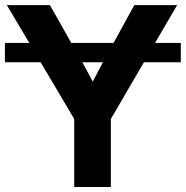

<svg xmlns="http://www.w3.org/2000/svg" viewBox="-23 -748 744 768"><path d="M700.2 -576.2V-499H552.7L420.4 -272V0H273.9V-272L139.6 -499H-3.4V-576.2H94.2L4.4 -727.5H176.8L262.2 -576.2H431.2L514.2 -727.5H685.5L597.2 -576.2ZM388.7 -499H306.2Q316.9 -479.5 327.4 -460.2Q337.9 -440.9 348.1 -421.4Q357.9 -440.9 368.2 -460.2Q378.4 -479.5 388.7 -499Z"/></svg>

Font: Inter Display
Style: Bold
Weight: 700
Designer: Rasmus Andersson
Foundry: rsms
Version: Version 4.001;git-9221beed3